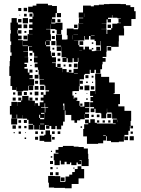

<svg xmlns="http://www.w3.org/2000/svg" viewBox="-20 -742 755 1029"><path d="M72 -75H40V-107H72V-128H69V-108H43V-128H33V-174H41V-196H71V-174H72V-195H93V-203H78V-219H94V-204H99V-228H133V-204H138V-219H154V-203H139V-202H167V-175H168V-189H184V-175H193V-194H213V-203H198V-219H213V-234H199V-248H213V-234H225V-252H243V-258H223V-283H218V-288H193V-314H216V-316H191V-342H187V-368H183V-381H166V-401H181V-407H162V-435H181V-438H163V-460H155V-470H135V-492H152V-494H130V-467H105V-465H130V-437H111V-436H131V-406H111V-399H124V-383H111V-374H129V-353H138V-340H155V-322H138V-318H163V-284H135V-283H158V-259H134V-282H131V-256H104V-253H68V-275H67V-260H45V-281H36V-321H37V-335H30V-387H32V-415H34V-443H42V-461H36V-501H40V-520H35V-562H38V-581H36V-621H42V-645H70V-621H76V-581H74V-562H77V-551H96V-531H77V-527H102V-495H129V-523V-498H103V-524H128V-559H155V-560H135V-582H154V-591H136V-611H154V-622H137V-640H154V-653H138V-669H154V-653H159V-670H155V-676H131V-706H155V-712H175V-722H237V-714H259V-710H285V-672H307V-650H285V-672H278V-649H259V-641H276V-621H256V-638H255V-616H277V-620H315V-582H308V-559H284V-582H277V-586H251V-612H250V-587H227V-585H250V-558H253V-524H227V-522H247V-500H227V-494H249V-468H227H253V-443H257V-460H275V-442H258V-435H280V-407H259V-404H279V-383H287V-400H305V-382H288V-379H314V-355H315V-372H337V-355H349V-368H363V-354H350V-352H374V-373H397V-380H398V-409H400V-432H377H397V-410H375V-430H369V-408H343V-430H337V-410H315V-432H335V-435H310V-464H309V-492H308V-469H284V-493H307V-497H282V-525H307H280V-557H312V-530H336V-531H342V-553H338V-589H374V-585H398V-589H400V-617H426V-618H403V-644H426V-647H402V-675H425V-712H467V-708H483V-714H510V-717H537V-720H566V-721H626V-720H655V-714H679V-704H699V-682H707V-640H684V-603H643V-590H645V-552H617V-520H616V-491H576V-471H556V-491H576V-495H552V-465H525H550V-437H530V-431H546V-411H530V-397H527V-371H518V-349H494V-368H486V-351H466V-368H461V-346H435V-342H430V-317H407V-280H425V-262H407V-280H403V-254H374V-253H349H368V-230H375V-212H378V-219H394V-203H387V-201H406V-175H410V-171H432V-195H460V-167H436V-163H458V-139H436V-132H457V-110H435V-131H434V-103H410V-97H393V-84H379V-97H362V-126H331V-150H327V-90H318V-69H308V-49H284V-67H277V-50H255V-67H245V-52H227V-70H242V-72H221V-46H191V-72H189V-48H163V-72H159V-48H133V-74H157V-78H133V-100H125V-106H101V-125H100V-107H72ZM125 -682H107V-700H125ZM94 -683H78V-699H94ZM431 -651V-670H430V-651ZM123 -654H109V-668H123ZM88 -659H84V-663H88ZM550 -587H523V-586H551V-560H575H555V-582H576V-591H582V-615H609V-618H628V-620H615V-642H628V-644H609V-647H582V-661H580V-647H559V-640H575V-622H557V-638H551V-616H525V-615H550ZM130 -617H102V-645H130ZM95 -622H77V-640H95ZM304 -623H288V-639H304ZM126 -591H106V-611H126ZM96 -591H76V-611H96ZM395 -592H377V-610H395ZM575 -592H557V-610H575ZM95 -562H77V-580H95ZM272 -565H260V-577H272ZM121 -566H111V-576H121ZM374 -556H398V-557H374ZM480 -477H472V-468H487V-470H520V-495V-522H518V-499H494V-522H487V-554H468V-552H487V-530H465V-549H457V-530H435V-549H432V-525H400V-526H376V-525H400V-500H405V-492H427V-477H435V-492H457V-477H472V-485H480ZM371 -531V-553H370V-531ZM126 -531H106V-551H126ZM274 -533H258V-549H274ZM277 -500H255V-522H277ZM426 -501H406V-521H426ZM225 -502V-520H222V-502ZM480 -507H472V-515H480ZM102 -470V-495V-470ZM516 -471H496V-491H516ZM271 -476H261V-486H271ZM405 -469H420V-470H405ZM304 -443H288V-459H304ZM153 -444H139V-458H153ZM303 -414H289V-428H303ZM151 -416H141V-426H151ZM396 -381H376V-401H396ZM363 -384H349V-398H363ZM331 -386H321V-396H331ZM149 -388H143V-394H149ZM154 -353H138V-369H154ZM181 -356H171V-366H181ZM377 -347H397V-349H377ZM486 -141H466V-161H484V-168H463V-194H479V-200H465V-222H479V-228H463V-254H489V-238H490V-257H491V-286H507H491V-315H490V-347H522V-330H565V-300H595V-242H589V-238H623V-184H614V-172H647V-148H683V-94H680V-68H693V-54H679V-67H676V-41H668V-19H647V-11H666V9H646V-10H644V17H617V20H575V13H552V-12H548V11H533V26H506V29H446V-11H426V-51H431V-76H453V-81H436V-101H456V-84H464V-103H488V-84H499V-80H517H547H585V-102H606V-106H581V-133H578V-139H554V-160H553V-134H549V-108H523V-134H519V-137H492V-159H486ZM402 -322V-342V-322ZM186 -321H166V-341H186ZM454 -323H438V-339H454ZM481 -326H471V-336H481ZM424 -293H408V-309H424ZM184 -293H168V-309H184ZM450 -297H442V-305H450ZM479 -298H473V-304H479ZM459 -258H433V-284H459ZM217 -260H195V-282H217ZM186 -261H166V-281H186ZM485 -262H467V-280H485ZM97 -230H75V-252H97ZM186 -231H166V-251H186ZM124 -233H108V-249H124ZM62 -235H50V-247H62ZM152 -235H140V-247H152ZM389 -238H383V-244H389ZM448 -239H444V-243H448ZM64 -203H48V-219H64ZM183 -204H169V-218H183ZM450 -207H442V-215H450ZM219 -168H200V-165H220V-139H223V-164H238V-167H222V-188H219ZM321 -176V-152H325V-187H318V-176ZM422 -175H410V-187H422ZM217 -132V-110H218V-137H200V-132ZM577 -110H555V-132H577ZM513 -114H499V-128H513ZM482 -115H470V-127H482ZM195 -110V-127H190V-110ZM195 -103H217V-110H195ZM608 -87V-101H607V-87ZM124 -83H108V-99H124ZM93 -84H79V-98H93ZM572 -85H560V-97H572ZM512 -85H500V-97H512ZM542 -85H530V-97H542ZM585 -77H600V-80H585ZM195 -76H217V-79H195ZM65 -52H47V-70H65ZM93 -54H79V-68H93ZM122 -55H110V-67H122ZM420 -57H412V-65H420ZM255 18H217V13H192V-15H217V-20H224V-43H248V-20H255ZM183 -24H169V-38H183ZM273 -24H259V-38H273ZM303 -24H289V-38H303ZM92 -25H80V-37H92ZM212 -25H200V-37H212ZM692 -25H680V-37H692ZM59 -28H53V-34H59ZM118 -29H114V-33H118ZM533 -13H547V-16H533ZM697 10H675V-12H697ZM184 7H168V-9H184ZM273 6H259V-8H273ZM120 3H112V-5H120ZM300 143H272V117H268V81H293V77H278V61H293V46H317V40H375V44H401V46H429V54H451V82H453V110H455V148H417V117H406V120H415V138H397V129H390V143H362V129H355V138H337V125H326V139H306V119H320H300ZM259 72H253V66H259ZM260 103H252V95H260ZM264 137H248V121H264ZM270 263H242V237H238V201H274V202H303V233H328V231H331V204H351V194H367V180H381V164H396V149H416V164H431V214H401V244H364V267H328V265H300H270V237ZM262 165H250V153H262ZM289 162H283V156H289ZM379 162H373V156H379ZM264 197H248V181H264ZM294 197H278V181H294ZM326 229H306V209H326Z"/></svg>

Font: Rubik Storm
Style: Regular
Weight: 400
Designer: Hubert and Fischer, NaN
Foundry: Hubert and Fischer, NaN
Version: Version 2.201